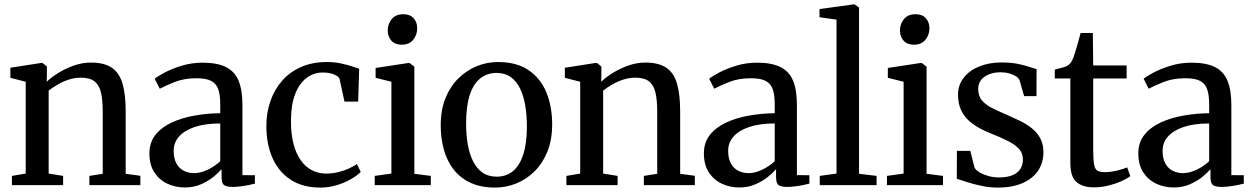

<svg xmlns="http://www.w3.org/2000/svg" viewBox="-20 -839 5676 870"><path d="M96.5 -52.5V-468.5L27 -486.5V-532L164.5 -553.5H173L192.5 -537.5V-496.5L191.5 -468.5Q212 -488.5 244.2 -508.5Q276.5 -528.5 314.8 -542Q353 -555.5 391.5 -555.5Q453 -555.5 487.5 -531.5Q522 -507.5 535.8 -458.2Q549.5 -409 549.5 -334V-51.5L616 -42.5V0H385V-42L445.5 -51.5V-333Q445.5 -384.5 437.8 -418.8Q430 -453 408.8 -470Q387.5 -487 346 -487Q318.5 -487 292.2 -478.5Q266 -470 242.5 -456.5Q219 -443 200.5 -428.5V-52.5L266 -42V0H34V-42Z M817.5 10.5Q775 10.5 738.5 -6.5Q702 -23.5 679.5 -57.8Q657 -92 657 -144Q657 -193.5 684.5 -228Q712 -262.5 758 -283.8Q804 -305 861.2 -315.2Q918.5 -325.5 978 -326V-366Q978 -408.5 969 -434.5Q960 -460.5 936.8 -472.5Q913.5 -484.5 870.5 -484.5Q814.5 -484.5 771.8 -467.5Q729 -450.5 704 -437L681 -482Q693 -492.5 725.2 -509.8Q757.5 -527 802.5 -541Q847.5 -555 898 -555Q964.5 -555 1004.2 -535Q1044 -515 1061.2 -472.8Q1078.5 -430.5 1078.5 -363.5V-45.5L1135 -45V-7Q1124 -4 1107 -0.5Q1090 3 1070.5 5.5Q1051 8 1034 8Q1007.5 8 995.8 0Q984 -8 984 -36.5V-72.5Q972.5 -58.5 949 -39Q925.5 -19.5 892 -4.5Q858.5 10.5 817.5 10.5ZM860 -54.5Q888.5 -54.5 920.8 -69.8Q953 -85 978 -108.5V-279.5Q909 -279.5 862 -263.5Q815 -247.5 791 -220Q767 -192.5 767 -156Q767 -121 779.2 -98.5Q791.5 -76 812.8 -65.2Q834 -54.5 860 -54.5Z M1432 11Q1351 11 1296.5 -25Q1242 -61 1214.5 -123.8Q1187 -186.5 1187 -265.5Q1186.5 -326.5 1204.8 -379.5Q1223 -432.5 1258 -472.8Q1293 -513 1344.2 -535.5Q1395.5 -558 1461 -558Q1495 -558 1523.2 -552Q1551.5 -546 1573 -539Q1594.5 -532 1607.5 -527.5L1603 -378.5H1541L1519 -479.5Q1517.5 -487.5 1506.8 -494.8Q1496 -502 1479.8 -506.2Q1463.5 -510.5 1444 -510.5Q1402 -510.5 1369.2 -486Q1336.5 -461.5 1317.5 -413Q1298.5 -364.5 1298.5 -293Q1298 -233 1309.8 -187.8Q1321.5 -142.5 1342.8 -112.8Q1364 -83 1393.2 -67.8Q1422.5 -52.5 1457.5 -52.5Q1486.5 -52.5 1513 -59Q1539.5 -65.5 1561 -75.5Q1582.5 -85.5 1597.5 -95.5L1614.5 -60Q1598 -43 1569.5 -26.8Q1541 -10.5 1505.5 0.2Q1470 11 1432 11Z M1678 0V-42L1753.5 -52.5V-468.5L1682 -486.5V-531L1829.5 -553.5H1836L1857.5 -537V-51.5L1932 -42V0ZM1799.5 -636.5Q1769.5 -636.5 1753.2 -655Q1737 -673.5 1737 -701Q1737 -730.5 1755 -752.5Q1773 -774.5 1807 -774.5H1808Q1838 -774.5 1854.2 -756.5Q1870.5 -738.5 1870.5 -711Q1870.5 -681.5 1852.5 -659Q1834.5 -636.5 1800.5 -636.5Z M1977 -271.5Q1977 -341 1998.5 -394.2Q2020 -447.5 2057.2 -484Q2094.5 -520.5 2140.5 -539.2Q2186.5 -558 2236 -558Q2321.5 -558 2376 -520.5Q2430.5 -483 2456.2 -419.2Q2482 -355.5 2482 -275.5Q2482 -206 2460.5 -152.5Q2439 -99 2402 -62.5Q2365 -26 2318.8 -7.5Q2272.5 11 2223.5 11Q2159.5 11 2112.8 -10.5Q2066 -32 2036 -70.2Q2006 -108.5 1991.5 -160Q1977 -211.5 1977 -271.5ZM2230.5 -38.5Q2274 -38.5 2304.5 -63.8Q2335 -89 2351.2 -139.8Q2367.5 -190.5 2367.5 -266.5Q2367.5 -317 2360 -361Q2352.5 -405 2336.5 -438Q2320.5 -471 2294.2 -489.8Q2268 -508.5 2230.5 -508.5Q2186.5 -508.5 2155.5 -483.2Q2124.5 -458 2108.2 -407.5Q2092 -357 2092 -280Q2092 -229.5 2099.5 -185.5Q2107 -141.5 2123.5 -108.5Q2140 -75.5 2166.2 -57Q2192.5 -38.5 2230.5 -38.5Z M2609 -52.5V-468.5L2539.5 -486.5V-532L2677 -553.5H2685.5L2705 -537.5V-496.5L2704 -468.5Q2724.5 -488.5 2756.8 -508.5Q2789 -528.5 2827.2 -542Q2865.5 -555.5 2904 -555.5Q2965.5 -555.5 3000 -531.5Q3034.5 -507.5 3048.2 -458.2Q3062 -409 3062 -334V-51.5L3128.5 -42.5V0H2897.5V-42L2958 -51.5V-333Q2958 -384.5 2950.2 -418.8Q2942.5 -453 2921.2 -470Q2900 -487 2858.5 -487Q2831 -487 2804.8 -478.5Q2778.5 -470 2755 -456.5Q2731.5 -443 2713 -428.5V-52.5L2778.5 -42V0H2546.5V-42Z M3330 10.5Q3287.5 10.5 3251 -6.5Q3214.5 -23.5 3192 -57.8Q3169.5 -92 3169.5 -144Q3169.5 -193.5 3197 -228Q3224.5 -262.5 3270.5 -283.8Q3316.5 -305 3373.8 -315.2Q3431 -325.5 3490.5 -326V-366Q3490.5 -408.5 3481.5 -434.5Q3472.5 -460.5 3449.2 -472.5Q3426 -484.5 3383 -484.5Q3327 -484.5 3284.2 -467.5Q3241.5 -450.5 3216.5 -437L3193.5 -482Q3205.5 -492.5 3237.8 -509.8Q3270 -527 3315 -541Q3360 -555 3410.5 -555Q3477 -555 3516.8 -535Q3556.5 -515 3573.8 -472.8Q3591 -430.5 3591 -363.5V-45.5L3647.5 -45V-7Q3636.5 -4 3619.5 -0.5Q3602.5 3 3583 5.5Q3563.5 8 3546.5 8Q3520 8 3508.2 0Q3496.5 -8 3496.5 -36.5V-72.5Q3485 -58.5 3461.5 -39Q3438 -19.5 3404.5 -4.5Q3371 10.5 3330 10.5ZM3372.5 -54.5Q3401 -54.5 3433.2 -69.8Q3465.5 -85 3490.5 -108.5V-279.5Q3421.5 -279.5 3374.5 -263.5Q3327.5 -247.5 3303.5 -220Q3279.5 -192.5 3279.5 -156Q3279.5 -121 3291.8 -98.5Q3304 -76 3325.2 -65.2Q3346.5 -54.5 3372.5 -54.5Z M3770.5 -52.5V-750L3693.5 -761V-798L3846.5 -819H3852.5L3872.5 -804.5V-51.5L3952 -42V0H3694.5V-42Z M3999 0V-42L4074.5 -52.5V-468.5L4003 -486.5V-531L4150.5 -553.5H4157L4178.5 -537V-51.5L4253 -42V0ZM4120.5 -636.5Q4090.5 -636.5 4074.2 -655Q4058 -673.5 4058 -701Q4058 -730.5 4076 -752.5Q4094 -774.5 4128 -774.5H4129Q4159 -774.5 4175.2 -756.5Q4191.5 -738.5 4191.5 -711Q4191.5 -681.5 4173.5 -659Q4155.5 -636.5 4121.5 -636.5Z M4501.5 11Q4464 11 4427.5 3.2Q4391 -4.5 4361.5 -14Q4332 -23.5 4315.5 -29L4316 -155.5H4376.5L4396 -79Q4401.5 -68.5 4418.5 -58.2Q4435.5 -48 4458.5 -41.5Q4481.5 -35 4505.5 -35Q4543.5 -35 4567.8 -45Q4592 -55 4603.5 -73.5Q4615 -92 4615 -117Q4615 -144.5 4597.8 -163.8Q4580.5 -183 4547.5 -200Q4514.5 -217 4467 -235.5Q4419.5 -254.5 4387 -278.2Q4354.5 -302 4337.8 -334Q4321 -366 4321 -409.5Q4321 -454 4347 -487Q4373 -520 4417.5 -538Q4462 -556 4517.5 -556Q4560 -556 4591 -549.8Q4622 -543.5 4643.2 -536.2Q4664.5 -529 4677 -525.5L4676.5 -403.5H4620.5L4599.5 -476.5Q4595 -486 4582.8 -493.8Q4570.5 -501.5 4552.8 -506.5Q4535 -511.5 4514 -511.5Q4485 -511.5 4462 -502.5Q4439 -493.5 4425.8 -476.8Q4412.5 -460 4412.5 -436Q4412.5 -403 4430.5 -382.8Q4448.5 -362.5 4477.2 -348.5Q4506 -334.5 4538.5 -320.5Q4570.5 -306.5 4601 -291.8Q4631.5 -277 4655.5 -257.8Q4679.5 -238.5 4693.8 -212.2Q4708 -186 4708 -149.5Q4708 -101.5 4683.8 -65.5Q4659.5 -29.5 4613 -9.2Q4566.5 11 4501.5 11Z M4937 10Q4886 10 4858 -14Q4830 -38 4830 -101V-483.5H4759.5V-523.5Q4768.5 -526 4780.2 -529Q4792 -532 4802.5 -535.2Q4813 -538.5 4818 -542Q4824.5 -546.5 4829 -551.5Q4833.5 -556.5 4837.2 -563.8Q4841 -571 4844.5 -580Q4849 -592 4855.2 -613Q4861.5 -634 4867.2 -655.2Q4873 -676.5 4876.5 -689.5H4932L4933.5 -542.5H5085V-483.5H4933.5V-162.5Q4933.5 -115 4937.8 -93Q4942 -71 4953.5 -65Q4965 -59 4987.5 -59Q5012.5 -59 5042.2 -66.2Q5072 -73.5 5087.5 -80.5L5101.5 -41Q5087 -29.5 5060.8 -17.8Q5034.5 -6 5002.2 2Q4970 10 4937 10Z M5298.5 10.5Q5256 10.5 5219.5 -6.5Q5183 -23.5 5160.5 -57.8Q5138 -92 5138 -144Q5138 -193.5 5165.5 -228Q5193 -262.5 5239 -283.8Q5285 -305 5342.2 -315.2Q5399.5 -325.5 5459 -326V-366Q5459 -408.5 5450 -434.5Q5441 -460.5 5417.8 -472.5Q5394.5 -484.5 5351.5 -484.5Q5295.5 -484.5 5252.8 -467.5Q5210 -450.5 5185 -437L5162 -482Q5174 -492.5 5206.2 -509.8Q5238.5 -527 5283.5 -541Q5328.5 -555 5379 -555Q5445.5 -555 5485.2 -535Q5525 -515 5542.2 -472.8Q5559.5 -430.5 5559.5 -363.5V-45.5L5616 -45V-7Q5605 -4 5588 -0.5Q5571 3 5551.5 5.5Q5532 8 5515 8Q5488.5 8 5476.8 0Q5465 -8 5465 -36.5V-72.5Q5453.5 -58.5 5430 -39Q5406.5 -19.5 5373 -4.5Q5339.5 10.5 5298.5 10.5ZM5341 -54.5Q5369.5 -54.5 5401.8 -69.8Q5434 -85 5459 -108.5V-279.5Q5390 -279.5 5343 -263.5Q5296 -247.5 5272 -220Q5248 -192.5 5248 -156Q5248 -121 5260.2 -98.5Q5272.5 -76 5293.8 -65.2Q5315 -54.5 5341 -54.5Z"/></svg>

Font: Merriweather 48pt
Style: Regular
Weight: 400
Version: Version 2.100